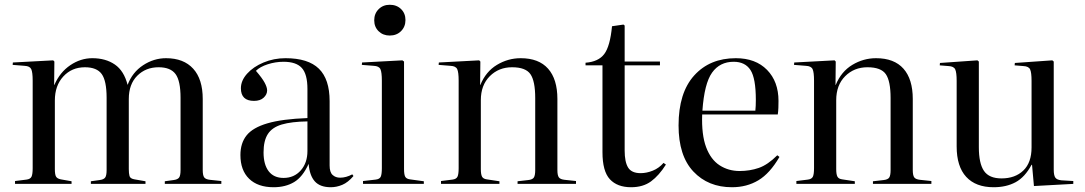

<svg xmlns="http://www.w3.org/2000/svg" viewBox="-20 -771 4549 805"><path d="M43 0V-12L91 -18Q107 -20 112 -30Q117 -40 117 -66V-433Q117 -468 111 -481Q105 -494 83 -495L33 -499L34 -509L203 -518L208 -513L207 -415H208Q231 -468 274.5 -497.5Q318 -527 367 -527Q423 -527 461.5 -500.5Q500 -474 515 -415Q535 -468 580 -497.5Q625 -527 676 -527Q750 -527 790 -483Q830 -439 830 -356V-58Q830 -36 836 -27.5Q842 -19 861 -17L908 -12V0H671V-11L707 -16Q724 -18 730.5 -26Q737 -34 737 -58V-361Q737 -432 716 -460.5Q695 -489 645 -489Q591 -489 555.5 -453.5Q520 -418 520 -356V-62Q520 -44 523 -33Q526 -22 544 -19L590 -11V0H361V-11L397 -16Q414 -18 420.5 -26Q427 -34 427 -58V-361Q427 -432 406.5 -460.5Q386 -489 336 -489Q281 -489 245.5 -450.5Q210 -412 210 -350V-62Q210 -39 215 -30.5Q220 -22 235 -19L280 -11V0Z M1127 14Q1061 14 1024.5 -21.5Q988 -57 988 -121Q988 -171 1014 -203.5Q1040 -236 1101.5 -254Q1163 -272 1269 -276V-398Q1269 -460 1245.5 -486Q1222 -512 1169 -512Q1135 -512 1102.5 -501.5Q1070 -491 1053 -474Q1079 -444 1089.5 -424.5Q1100 -405 1100 -392Q1100 -375 1085.5 -361.5Q1071 -348 1045 -348Q990 -348 990 -401Q990 -433 1016 -462Q1042 -491 1085 -509Q1128 -527 1177 -527Q1272 -527 1317 -483Q1362 -439 1362 -347V-77Q1362 -49 1374.5 -37.5Q1387 -26 1406 -26Q1431 -26 1457 -40L1462 -33Q1439 -6 1415 4Q1391 14 1367 14Q1322 14 1300 -10.5Q1278 -35 1274 -84Q1249 -29 1213 -7.5Q1177 14 1127 14ZM1169 -25Q1213 -25 1241 -56.5Q1269 -88 1269 -138V-262Q1202 -261 1161.5 -249Q1121 -237 1103 -209Q1085 -181 1085 -132Q1085 -81 1106.5 -53Q1128 -25 1169 -25Z M1614 -622Q1586 -622 1567.5 -640Q1549 -658 1549 -686Q1549 -714 1567.5 -732.5Q1586 -751 1614 -751Q1643 -751 1661.5 -733Q1680 -715 1680 -687Q1680 -659 1661.5 -640.5Q1643 -622 1614 -622ZM1502 0V-12L1555 -18Q1572 -20 1576.5 -30.5Q1581 -41 1581 -66V-433Q1581 -468 1575 -481Q1569 -494 1547 -495L1497 -499L1498 -509L1667 -518L1674 -513V-62Q1674 -39 1679 -30Q1684 -21 1699 -19L1757 -11V0Z M1829 0V-12L1877 -18Q1893 -20 1898 -30Q1903 -40 1903 -66V-433Q1903 -468 1897 -481Q1891 -494 1869 -495L1819 -499L1820 -509L1989 -518L1994 -513L1993 -415H1994Q2017 -471 2063.5 -499Q2110 -527 2163 -527Q2239 -527 2278 -483Q2317 -439 2317 -356V-58Q2317 -36 2323 -27.5Q2329 -19 2348 -17L2395 -12V0H2150V-11L2194 -16Q2213 -18 2218.5 -27Q2224 -36 2224 -58V-360Q2224 -431 2204 -460Q2184 -489 2127 -489Q2071 -489 2033.5 -451.5Q1996 -414 1996 -351V-62Q1996 -40 2001 -30.5Q2006 -21 2021 -19L2074 -11V0Z M2626 14Q2568 14 2537 -19.5Q2506 -53 2506 -133V-497H2435V-508Q2489 -512 2513.5 -544.5Q2538 -577 2546 -661L2594 -668L2599 -664V-513H2747V-497H2599V-140Q2599 -92 2613.5 -68.5Q2628 -45 2666 -45Q2691 -45 2717 -55.5Q2743 -66 2762 -88L2772 -81Q2743 -35 2709.5 -10.5Q2676 14 2626 14Z M3049 14Q2949 14 2887 -52Q2825 -118 2825 -245Q2825 -382 2890.5 -454.5Q2956 -527 3065 -527Q3148 -527 3196 -478Q3244 -429 3244 -348Q3244 -332 3243.5 -318.5Q3243 -305 3241 -291H2924Q2921 -206 2940.5 -154Q2960 -102 2997 -78Q3034 -54 3081 -54Q3124 -54 3161.5 -67Q3199 -80 3239 -120L3248 -113Q3208 -44 3159.5 -15Q3111 14 3049 14ZM2925 -307H3147Q3148 -316 3148.5 -327.5Q3149 -339 3149 -352Q3149 -443 3126.5 -477.5Q3104 -512 3056 -512Q2998 -512 2965.5 -466.5Q2933 -421 2925 -307Z M3319 0V-12L3367 -18Q3383 -20 3388 -30Q3393 -40 3393 -66V-433Q3393 -468 3387 -481Q3381 -494 3359 -495L3309 -499L3310 -509L3479 -518L3484 -513L3483 -415H3484Q3507 -471 3553.5 -499Q3600 -527 3653 -527Q3729 -527 3768 -483Q3807 -439 3807 -356V-58Q3807 -36 3813 -27.5Q3819 -19 3838 -17L3885 -12V0H3640V-11L3684 -16Q3703 -18 3708.5 -27Q3714 -36 3714 -58V-360Q3714 -431 3694 -460Q3674 -489 3617 -489Q3561 -489 3523.5 -451.5Q3486 -414 3486 -351V-62Q3486 -40 3491 -30.5Q3496 -21 3511 -19L3564 -11V0Z M4146 14Q4071 14 4031 -29.5Q3991 -73 3991 -157V-432Q3991 -467 3985 -480Q3979 -493 3957 -494L3920 -497L3921 -507L4078 -518L4084 -513V-154Q4084 -86 4105.5 -54.5Q4127 -23 4179 -23Q4236 -23 4270.5 -56Q4305 -89 4305 -153V-432Q4305 -467 4299 -480Q4293 -493 4271 -494L4234 -497L4235 -507L4392 -518L4398 -513V-60Q4398 -36 4404.5 -26.5Q4411 -17 4430 -15L4480 -12V0L4315 9L4307 -80H4305Q4277 -28 4238 -7Q4199 14 4146 14Z"/></svg>

Font: Display Regular
Style: Regular
Weight: 400
Designer: Latin by Veronika Burian and Jose Scaglione. Greek by Irene Vlachou. Cyrillic by Vera Evstafieva.
Foundry: TypeTogether
Version: Version 3.002